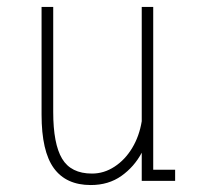

<svg xmlns="http://www.w3.org/2000/svg" viewBox="-20 -520 590 552"><path d="M241 12Q170 12 134.8 -36.5Q99.5 -85 99.5 -190.5V-500H133V-198Q133 -106.5 158.5 -63.8Q184 -21 244.5 -21Q279 -21 309.2 -40.8Q339.5 -60.5 360 -94.5Q380.5 -128.5 387.5 -171.5V-500H420.5V-32H483.5V0H387.5V-81Q366 -40.5 329 -14.2Q292 12 241 12Z"/></svg>

Font: Trispace SemiCondensed Thin
Style: Regular
Weight: 100
Width: 4
Designer: Tyler Finck
Foundry: Etcetera Type Company
Version: Version 1.210; ttfautohint (v1.8.3)